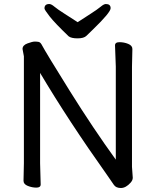

<svg xmlns="http://www.w3.org/2000/svg" viewBox="-20 -922 778 961"><path d="M368.7 -811Q400.9 -832 434.3 -853.5Q467.8 -875 483.9 -888.4Q500 -901.9 509.8 -901.9Q533.7 -901.9 533.7 -880.9Q533.7 -859.9 445.8 -774.9Q425.8 -755.9 412.8 -742.9Q399.9 -730 368.4 -730Q336.9 -730 323.7 -740.2Q253.9 -807.1 228.3 -840.1Q202.6 -873 202.6 -879.9Q202.6 -901.9 226.6 -901.9Q236.8 -901.9 252.7 -888.4Q268.6 -875 302.7 -853.5Q336.9 -832 368.7 -811ZM99.6 -640.1 92.8 -676.8Q92.8 -695.8 117.7 -704.8Q142.6 -713.9 153.6 -713.9Q164.6 -713.9 172.6 -712.4Q180.7 -710.9 187 -701.2Q211.9 -654.8 329.3 -466.8Q446.8 -278.8 559.6 -123V-588.9L555.7 -694.8Q555.7 -710.9 578.1 -710.9Q600.6 -710.9 621.6 -702.4Q642.6 -693.8 642.6 -676.8L640.6 -587.9V-86.9L644.5 -32.2Q644.5 -20 633.8 -7.8Q609.9 19 585.2 19Q560.5 19 550 3.4Q539.6 -12.2 514.6 -47.9Q322.8 -317.9 180.7 -557.1V-105L183.6 1Q183.6 17.1 162.1 17.1Q140.6 17.1 119.1 8.5Q97.7 0 97.7 -17.1L99.6 -106Z"/></svg>

Font: LXGW WenKai GB Screen
Style: Regular
Weight: 400
Designer: LXGW / Fontworks Inc.
Foundry: LXGW / Fontworks Inc.
Version: Version 1.321;February 19, 2024;FontCreator 14.0.0.2901 64-b